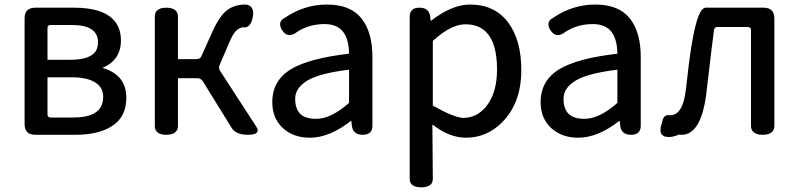

<svg xmlns="http://www.w3.org/2000/svg" viewBox="-20 -552 3475 835"><path d="M425.8 -256.8Q529.3 -226.6 529.3 -127Q529.3 -44.9 469.7 -5.4Q410.2 34.2 308.6 34.2H133.8Q110.4 34.2 98.6 22.5Q86.9 10.7 86.9 -12.7V-471.7Q86.9 -495.1 98.6 -506.8Q110.4 -518.6 133.8 -518.6H300.8Q421.9 -518.6 470.7 -468.8Q505.9 -434.6 505.9 -376Q505.9 -291 425.8 -256.8ZM186.5 -292H285.2Q360.4 -292 388.7 -320.3Q406.2 -337.9 406.2 -368.2Q406.2 -443.4 292 -443.4H201.2Q193.4 -443.4 189.9 -439.9Q186.5 -436.5 186.5 -429.7ZM186.5 -54.7Q186.5 -47.9 189.9 -44.4Q193.4 -41 201.2 -41H298.8Q376 -41 407.2 -72.3Q428.7 -93.8 428.7 -131.8Q428.7 -170.9 395.5 -192.4Q360.4 -215.8 293 -215.8H186.5Z M1042 -432.6Q1039.1 -432.6 1037.1 -433.6Q1023.4 -432.6 1008.8 -419.9Q993.2 -407.2 974.6 -361.3L935.5 -270.5Q932.6 -264.6 932.6 -257.8Q932.6 -251 937.5 -243.2L1094.7 -1Q1100.6 7.8 1100.6 14.6Q1100.6 34.2 1057.6 34.2Q1005.9 34.2 987.3 3.9L862.3 -198.2Q853.5 -211.9 837.9 -211.9H753.9V-3.9Q753.9 11.7 744.1 21.5Q731.4 34.2 703.1 34.2Q674.8 34.2 663.1 21.5Q653.3 12.7 653.3 -3.9V-480.5Q653.3 -497.1 663.1 -505.9Q674.8 -518.6 703.1 -518.6Q731.4 -518.6 744.1 -505.9Q753.9 -496.1 753.9 -480.5V-294.9H835Q850.6 -294.9 856.4 -308.6L903.3 -413.1Q935.5 -484.4 967.8 -507.8Q1000 -532.2 1046.9 -532.2Q1061.5 -532.2 1071.3 -522.5Q1081.1 -512.7 1081.1 -494.1Q1081.1 -487.3 1079.1 -477.5Q1074.2 -452.1 1064.5 -442.4Q1054.7 -432.6 1042 -432.6Z M1210 4.9Q1164.1 -38.1 1164.1 -107.9Q1164.1 -177.7 1209 -222.7Q1224.6 -238.3 1245.1 -251Q1325.2 -298.8 1498 -318.4Q1497.1 -388.7 1465.8 -420.9Q1439.5 -447.3 1391.6 -447.3Q1316.4 -447.3 1260.7 -405.3Q1260.7 -405.3 1259.8 -405.3Q1249 -399.4 1239.3 -399.4Q1219.7 -399.4 1206.1 -421.9Q1198.2 -434.6 1198.2 -446.3Q1198.2 -464.8 1218.8 -474.6Q1302.7 -532.2 1402.3 -532.2Q1503.9 -532.2 1551.8 -472.2Q1599.6 -412.1 1599.6 -304.7V-3.9Q1599.6 13.7 1589.4 23.9Q1579.1 34.2 1556.6 34.2Q1534.2 34.2 1522.5 22.5Q1512.7 12.7 1510.7 -2.9L1507.8 -27.3Q1413.1 46.9 1328.1 46.9Q1255.9 46.9 1210 4.9ZM1263.7 -123Q1263.7 -79.1 1285.6 -57.1Q1307.6 -35.2 1354.5 -35.2Q1419.9 -35.2 1498 -104.5V-249Q1370.1 -233.4 1317.4 -202.1Q1263.7 -169.9 1263.7 -123Z M1853.5 250Q1840.8 262.7 1812 262.7Q1783.2 262.7 1770.5 250Q1761.7 241.2 1761.7 225.6V-480.5Q1761.7 -498 1772 -508.3Q1782.2 -518.6 1804.7 -518.6Q1827.1 -518.6 1838.9 -506.8Q1848.6 -497.1 1850.6 -481.4L1853.5 -460.9Q1945.3 -532.2 2023.4 -532.2Q2024.4 -532.2 2025.4 -532.2Q2129.9 -532.2 2188.5 -456.1Q2247.1 -379.9 2247.1 -247.1Q2247.1 -103.5 2163.1 -19.5Q2096.7 46.9 2005.9 46.9Q1934.6 46.9 1860.4 -10.7L1862.3 225.6Q1862.3 241.2 1853.5 250ZM2141.6 -250Q2141.6 -365.2 2093.8 -413.1Q2060.5 -446.3 2003.9 -446.3Q1941.4 -446.3 1862.3 -374V-92.8Q1948.2 -43.9 1992.2 -39.1Q2057.6 -39.1 2098.6 -94.7Q2141.6 -152.3 2141.6 -250Z M2377 4.9Q2331.1 -38.1 2331.1 -107.9Q2331.1 -177.7 2376 -222.7Q2391.6 -238.3 2412.1 -251Q2492.2 -298.8 2665 -318.4Q2664.1 -388.7 2632.8 -420.9Q2606.4 -447.3 2558.6 -447.3Q2483.4 -447.3 2427.7 -405.3Q2427.7 -405.3 2426.8 -405.3Q2416 -399.4 2406.2 -399.4Q2386.7 -399.4 2373 -421.9Q2365.2 -434.6 2365.2 -446.3Q2365.2 -464.8 2385.7 -474.6Q2469.7 -532.2 2569.3 -532.2Q2670.9 -532.2 2718.8 -472.2Q2766.6 -412.1 2766.6 -304.7V-3.9Q2766.6 13.7 2756.3 23.9Q2746.1 34.2 2723.6 34.2Q2701.2 34.2 2689.5 22.5Q2679.7 12.7 2677.7 -2.9L2674.8 -27.3Q2580.1 46.9 2495.1 46.9Q2422.9 46.9 2377 4.9ZM2430.7 -123Q2430.7 -79.1 2452.6 -57.1Q2474.6 -35.2 2521.5 -35.2Q2586.9 -35.2 2665 -104.5V-249Q2537.1 -233.4 2484.4 -202.1Q2430.7 -169.9 2430.7 -123Z M3049.8 -518.6H3300.8Q3324.2 -518.6 3335.9 -506.8Q3347.7 -495.1 3347.7 -471.7V-3.9Q3347.7 11.7 3337.9 21.5Q3325.2 34.2 3296.9 34.2Q3268.6 34.2 3255.9 21.5Q3246.1 11.7 3246.1 -3.9V-420.9Q3246.1 -427.7 3242.7 -431.2Q3239.3 -434.6 3231.4 -434.6H3100.6Q3092.8 -434.6 3089.4 -431.2Q3085.9 -427.7 3085 -419.9Q3085 -419.9 3075.2 -343.8Q3057.6 -191.4 3050.8 -137.7Q3027.3 34.2 2944.3 34.2Q2938.5 34.2 2932.6 33.2Q2909.2 43.9 2888.7 43.9Q2882.8 43.9 2874.5 42.5Q2866.2 41 2859.4 34.2Q2852.5 27.3 2852.5 13.7Q2852.5 7.8 2853.5 1Q2853.5 1 2861.3 -27.3Q2863.3 -38.1 2870.1 -44.9Q2877 -51.8 2887.7 -51.8Q2891.6 -51.8 2894.5 -50.8Q2950.2 -50.8 2962.9 -163.1L2974.6 -262.7Q3001 -477.5 3034.2 -510.7Q3042 -518.6 3049.8 -518.6Z"/></svg>

Font: TaiwanPearl
Style: Regular
Weight: 400
Version: Version 2.102